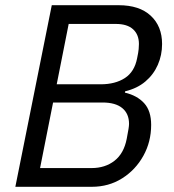

<svg xmlns="http://www.w3.org/2000/svg" viewBox="-20 -718 667 738"><path d="M39 0 179 -698H436Q516 -698 559.5 -657.5Q603 -617 603 -549Q603 -506 586.5 -468.5Q570 -431 538.5 -404.5Q507 -378 461 -367L460 -362Q507 -351 534 -321.5Q561 -292 561 -238Q561 -173 531 -119Q501 -65 449.5 -32.5Q398 0 333 0ZM134 -72H332Q384 -72 420 -100Q456 -128 467 -184Q472 -210 474 -222.5Q476 -235 476 -242Q476 -281 450 -302.5Q424 -324 374 -324H184ZM198 -394H367Q423 -394 460 -418Q497 -442 507 -494Q512 -517 513 -529.5Q514 -542 514 -549Q514 -585 491.5 -605.5Q469 -626 425 -626H244Z"/></svg>

Font: IBM Plex Sans Var
Style: Italic
Weight: 400
Italic angle: -11.31°
Designer: Mike Abbink, Paul van der Laan, Pieter van Rosmalen
Foundry: Bold Monday
Version: Version 1.001